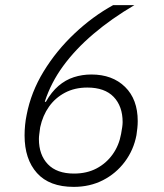

<svg xmlns="http://www.w3.org/2000/svg" viewBox="-20 -718 640 750"><path d="M268 12Q173 12 124.5 -42Q76 -96 76 -189Q76 -209 78 -229.5Q80 -250 84 -269Q101 -358 150.5 -439Q200 -520 271 -587Q342 -654 422 -698H505Q415 -645 345 -585.5Q275 -526 227 -460.5Q179 -395 155 -321L159 -320Q181 -359 208.5 -382.5Q236 -406 268.5 -416.5Q301 -427 337 -427Q419 -427 468.5 -378.5Q518 -330 518 -245Q518 -231 516.5 -217.5Q515 -204 513 -190Q502 -132 467.5 -86Q433 -40 382 -14Q331 12 268 12ZM269 -40Q319 -40 357 -60Q395 -80 420 -115Q445 -150 453 -195Q456 -211 457.5 -222Q459 -233 459 -241Q459 -303 424 -339.5Q389 -376 321 -376Q272 -376 234 -356Q196 -336 171.5 -301.5Q147 -267 137 -221Q135 -205 133.5 -194.5Q132 -184 132 -175Q132 -113 167 -76.5Q202 -40 269 -40Z"/></svg>

Font: IBM Plex Sans Light
Style: Italic
Weight: 300
Italic angle: -11.31°
Designer: Mike Abbink, Paul van der Laan, Pieter van Rosmalen
Foundry: Bold Monday
Version: Version 3.201